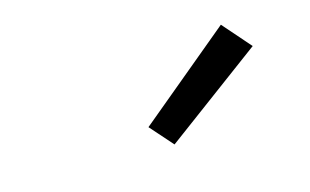

<svg xmlns="http://www.w3.org/2000/svg" viewBox="-44 -886 688 426"><g transform="rotate(-15 300.0 -673.0)"><path d="M314 -558 268 -610 482 -788 538 -724Z"/></g></svg>

Font: Iosevka SS04 Extended Oblique
Style: Regular
Weight: 400
Width: 7
Italic angle: -9°
Monospace: yes
Designer: Belleve Invis
Foundry: Belleve Invis
Version: Version 19.0.0; ttfautohint (v1.8.4)